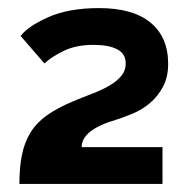

<svg xmlns="http://www.w3.org/2000/svg" viewBox="-20 -838 468 475"><path d="M28 -383Q28 -425 34.5 -456Q41 -487 56 -511Q71 -535 96.5 -553Q122 -571 160 -587Q184 -597 207.5 -606Q231 -615 249.5 -625.5Q268 -636 279.5 -649.5Q291 -663 291 -681Q291 -705 270 -716Q249 -727 211 -727Q169 -727 138.5 -712.5Q108 -698 90 -681L31 -749Q49 -773 99.5 -795.5Q150 -818 225 -818Q309 -818 352.5 -782Q396 -746 396 -680Q396 -647 383 -623Q370 -599 351 -583Q332 -567 309.5 -557.5Q287 -548 268 -542Q182 -517 182 -474H382V-383Z"/></svg>

Font: Oxford Sans
Style: Regular
Weight: 800
Designer: Matt McInerney, Pablo Impallari, Rodrigo Fuenzalida
Foundry: Matt McInerney, Pablo Impallari, Rodrigo Fuenzalida
Version: Version 3.000g; ttfautohint (v1.5) -l 8 -r 28 -G 28 -x 14 -D